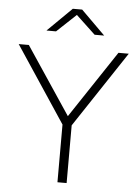

<svg xmlns="http://www.w3.org/2000/svg" viewBox="-60 -954 726 1001"><g transform="rotate(5 303.0 -454.0)"><path d="M313 -333H293L537 -700H591L327 -302V0H279V-302L15 -700H68ZM153 -783 280 -908H329L455 -783H405L290 -891H318L203 -783Z"/></g></svg>

Font: SUSE ExtraLight
Style: Regular
Weight: 250
Designer: Rene Bieder
Foundry: SUSE
Version: Version 1.000